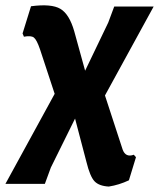

<svg xmlns="http://www.w3.org/2000/svg" viewBox="-64 -491 585 706"><path d="M-44 185 137 -146 83 -310Q71 -345 60.5 -353Q50 -361 24 -356L19 -368L50 -468Q125 -478 158 -458.5Q191 -439 209 -376L249 -231L334 -408L356 -467H501L322 -140L387 59Q398 89 428 78L436 87L410 172Q374 189 336 195Q300 193 283.5 175.5Q267 158 254 105L212 -55L123 125L101 185Z"/></svg>

Font: Alegreya Sans SC ExtraBold
Style: Italic
Weight: 800
Italic angle: -7°
Designer: Juan Pablo del Peral
Foundry: Huerta Tipografica
Version: Version 2.007